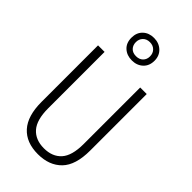

<svg xmlns="http://www.w3.org/2000/svg" viewBox="-297 -1070 1163 1163"><g transform="rotate(45 284.5 -488.0)"><path d="M493 -230Q493 -105 437 -47.5Q381 10 284 10Q184 10 130 -50Q76 -110 76 -230V-714H132V-231Q132 -132 172 -86.5Q212 -41 285 -41Q357 -41 397 -85.5Q437 -130 437 -230V-714H493ZM285 -794Q242 -794 214 -819.5Q186 -845 186 -890Q186 -934 213.5 -960Q241 -986 284 -986Q327 -986 355.5 -959.5Q384 -933 384 -890Q384 -846 356 -820Q328 -794 285 -794ZM285 -830Q313 -830 329.5 -846.5Q346 -863 346 -889Q346 -916 329 -933Q312 -950 285 -950Q257 -950 240.5 -933Q224 -916 224 -890Q224 -864 240 -847Q256 -830 285 -830Z"/></g></svg>

Font: Noto Sans Condensed Light
Style: Regular
Weight: 300
Width: 3
Designer: Monotype Design Team
Foundry: Monotype Imaging Inc.
Version: Version 2.013; ttfautohint (v1.8.4.7-5d5b)